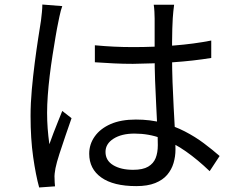

<svg xmlns="http://www.w3.org/2000/svg" viewBox="-20 -791 1040 848"><path d="M399 -591Q442 -587 483 -585Q524 -583 569 -583Q659 -583 748 -590Q837 -597 913 -612V-535Q833 -522 744.5 -516Q656 -510 567 -509Q524 -509 483.5 -511Q443 -513 399 -516ZM749 -770Q747 -755 745.5 -740Q744 -725 743 -710Q742 -692 741 -664Q740 -636 740 -604.5Q740 -573 740 -543Q740 -486 742 -429Q744 -372 747 -318Q750 -264 752.5 -216.5Q755 -169 755 -130Q755 -100 746.5 -71Q738 -42 718.5 -19Q699 4 665.5 17.5Q632 31 582 31Q481 31 427.5 -7Q374 -45 374 -112Q374 -154 398.5 -188.5Q423 -223 468.5 -243Q514 -263 580 -263Q644 -263 697.5 -248.5Q751 -234 796.5 -210.5Q842 -187 880 -158.5Q918 -130 950 -102L906 -35Q854 -85 801.5 -122Q749 -159 693 -180Q637 -201 574 -201Q517 -201 481.5 -178.5Q446 -156 446 -120Q446 -82 480 -61.5Q514 -41 568 -41Q611 -41 634.5 -55Q658 -69 667.5 -93Q677 -117 677 -150Q677 -177 675 -223Q673 -269 670 -323.5Q667 -378 665 -435Q663 -492 663 -542Q663 -593 663 -638Q663 -683 663 -709Q663 -722 662 -739.5Q661 -757 659 -770ZM255 -764Q252 -756 248.5 -743.5Q245 -731 242.5 -718Q240 -705 238 -696Q232 -668 225.5 -629.5Q219 -591 212 -546.5Q205 -502 199.5 -456.5Q194 -411 191 -369Q188 -327 188 -293Q188 -257 190.5 -224Q193 -191 198 -154Q206 -177 216 -203Q226 -229 236.5 -255Q247 -281 255 -301L296 -269Q284 -235 269.5 -192.5Q255 -150 242.5 -111.5Q230 -73 225 -48Q223 -38 221.5 -25Q220 -12 221 -3Q221 4 221.5 14Q222 24 223 32L153 37Q138 -17 126.5 -97.5Q115 -178 115 -279Q115 -335 120.5 -395.5Q126 -456 133.5 -514Q141 -572 148.5 -620.5Q156 -669 161 -700Q163 -717 165 -736Q167 -755 167 -771Z"/></svg>

Font: Noto Sans JP Thin
Style: Regular
Weight: 400
Version: Version 2.004-H2;hotconv 1.0.118;makeotfexe 2.5.65603